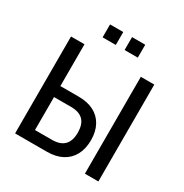

<svg xmlns="http://www.w3.org/2000/svg" viewBox="-200 -1052 1162 1210"><g transform="rotate(30 381.0 -447.0)"><path d="M78 0V-705H176V-401H311Q374 -401 419.5 -377.5Q465 -354 489.5 -309Q514 -264 514 -202Q514 -139 489.5 -93.5Q465 -48 419 -24Q373 0 310 0ZM176 -81H299Q359 -81 388.5 -111Q418 -141 418 -201Q418 -262 388.5 -291.5Q359 -321 301 -321H176ZM586 0V-705H684V0ZM413 -800V-894H509V-800ZM253 -800V-894H349V-800Z"/></g></svg>

Font: Nunito Sans 10pt Condensed SemiBold
Style: Regular
Weight: 600
Width: 3
Designer: Vernon Adams
Foundry: Vernon Adams
Version: Version 3.101;gftools[0.9.27]